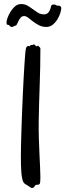

<svg xmlns="http://www.w3.org/2000/svg" viewBox="-20 -922 322 947"><path d="M179.2 -682.1Q179.2 -593.8 175.8 -502.7Q172.4 -411.6 170.9 -321.8Q170.4 -280.8 171.6 -240.5Q172.9 -200.2 174.6 -163.8Q176.3 -127.4 177.7 -97.4Q179.2 -67.4 179.2 -46.9Q179.2 -32.7 178.2 -24.2Q177.2 -15.6 174.8 -14.2Q172.4 -11.7 170.4 -11.2Q168.5 -10.7 166.5 -10.7Q164.6 -10.7 162.4 -11Q160.2 -11.2 157.2 -9.8Q153.8 -8.3 152.8 -6.6Q151.9 -4.9 150.9 -2.9Q149.9 -1 147.9 1Q146 2.9 141.1 4.9Q134.8 6.3 129.2 1.7Q123.5 -2.9 118.2 -5.9Q109.9 -10.7 104.7 -13.9Q99.6 -17.1 95.2 -23.9Q91.8 -29.8 89.4 -41.7Q86.9 -53.7 85.4 -70.1Q84 -86.4 83.5 -106.4Q83 -126.5 83 -147.9Q83 -172.4 83.5 -197Q84 -221.7 84.7 -244.1Q85.4 -266.6 85.9 -284.7Q86.4 -302.7 86.9 -314Q87.9 -349.1 89.6 -387.7Q91.3 -426.3 93 -464.6Q94.7 -502.9 96.7 -538.6Q98.6 -574.2 100.6 -603.8Q102.5 -633.3 104.2 -654.1Q106 -674.8 107.9 -683.1Q110.8 -693.4 118.2 -694.8Q121.6 -696.3 123.8 -694.3Q126 -692.4 128.9 -696.8Q129.9 -699.2 131.8 -699.7Q133.8 -700.2 135.7 -700.2Q137.7 -700.2 139.6 -700.2Q141.6 -700.2 143.1 -701.2Q146 -704.1 149.2 -702.4Q152.3 -700.7 153.8 -699.2Q155.3 -695.8 157.7 -694.1Q160.2 -692.4 163.1 -694.8Q164.6 -696.3 167.2 -696.3Q169.9 -696.3 170.9 -693.8Q172.4 -691.4 175.8 -689Q179.2 -686.5 179.2 -682.1ZM246.6 -899.9Q250 -899.9 252.2 -898.9Q254.4 -897.9 256.3 -896.7Q258.3 -895.5 260.5 -894.5Q262.7 -893.6 265.6 -894Q271 -895.5 276.6 -891.8Q282.2 -888.2 282.2 -881.8Q282.2 -873 277.3 -857.4Q272.5 -841.8 263.2 -826.7Q253.9 -811.5 240.2 -800.3Q226.6 -789.1 208.5 -789.1Q188.5 -789.1 172.4 -797.4Q156.2 -805.7 143.1 -815.9Q129.9 -826.2 119.1 -834.5Q108.4 -842.8 99.6 -842.8Q88.9 -842.8 82.5 -835.7Q76.2 -828.6 71.8 -819.8Q67.4 -811 64.2 -803.7Q61 -796.4 57.6 -795.9Q51.3 -794.9 47.9 -792Q44.4 -789.1 36.6 -789.1Q32.7 -789.1 28.1 -794.4Q23.4 -799.8 18.6 -799.8Q13.2 -799.8 12.7 -804.9Q12.2 -810.1 12.2 -813Q12.2 -819.8 17.3 -834.2Q22.5 -848.6 31.5 -863.5Q40.5 -878.4 53 -889.6Q65.4 -900.9 80.6 -901.9Q100.1 -902.8 114 -895Q127.9 -887.2 140.9 -877.4Q153.8 -867.7 167 -859.4Q180.2 -851.1 198.2 -851.1Q210.4 -851.1 219 -860.8Q227.5 -870.6 231.4 -889.2Q232.4 -895 235.6 -897.5Q238.8 -899.9 246.6 -899.9Z"/></svg>

Font: Oregano
Style: Regular
Weight: 400
Version: Version 1.000